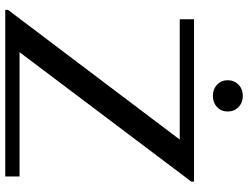

<svg xmlns="http://www.w3.org/2000/svg" viewBox="-124 -796 921 712"><g transform="rotate(90 336.0 -440.5)"><path d="M17 -10 498 -647H52V-700H654V-690L174 -53H635V0H17ZM278 -825Q278 -849 294.5 -865Q311 -881 336 -881Q361 -881 377.5 -865Q394 -849 394 -825Q394 -801 377.5 -785.5Q361 -770 336 -770Q311 -770 294.5 -785.5Q278 -801 278 -825Z"/></g></svg>

Font: Fahkwang Medium
Style: Regular
Weight: 500
Version: Version 1.000; ttfautohint (v1.6)